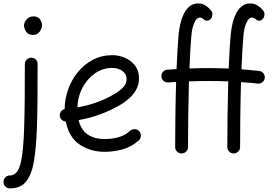

<svg xmlns="http://www.w3.org/2000/svg" viewBox="-64 -842 1588 1102"><path d="M115.2 -510.7Q130.9 -510.7 141.4 -500.2Q151.9 -489.7 151.9 -474.1Q151.9 -361.8 151.1 -270.8Q150.4 -179.7 147.9 -108.4Q144 -1 131.8 77.1Q119.6 155.3 87.9 197.3Q56.2 239.3 -7.3 239.3Q-22.5 239.3 -33.2 228.3Q-43.9 217.3 -43.9 202.1Q-43.9 186.5 -33.2 175.8Q-22.5 165 -7.3 165Q20.5 165 37.4 138.2Q54.2 111.3 62.7 50.8Q71.3 -9.8 74.7 -111.3Q77.1 -182.1 77.9 -272Q78.6 -361.8 78.6 -474.1Q78.6 -489.7 89.4 -500.2Q100.1 -510.7 115.2 -510.7ZM73.7 -694.8Q73.7 -714.8 89.4 -731.4Q105 -748 128.4 -748Q154.8 -748 166 -730.2Q177.2 -712.4 177.2 -698.2Q177.2 -679.2 163.8 -660.4Q150.4 -641.6 126 -641.6Q96.7 -641.6 85.2 -661.4Q73.7 -681.2 73.7 -694.8Z M732.9 -36.6Q689.9 2 638.7 15.6Q587.4 29.3 536.6 29.3Q455.1 29.3 393.6 -12Q332 -53.2 313.5 -144.5Q299.8 -145 290 -154.8Q280.3 -164.6 279.3 -178.2Q278.3 -191.9 286.4 -202.6Q294.4 -213.4 307.1 -216.3Q307.6 -273.4 327.1 -328.6Q346.7 -383.8 382.8 -428.2Q418.9 -472.7 469.5 -499Q520 -525.4 582 -525.4Q617.7 -525.4 652.6 -510.5Q687.5 -495.6 710.7 -466.1Q733.9 -436.5 733.9 -393.1Q733.9 -354.5 716.1 -324.7Q698.2 -294.9 674.3 -274.7Q650.4 -254.4 632.3 -243.7Q516.6 -174.8 387.2 -152.8Q400.9 -95.7 439.7 -69.8Q478.5 -43.9 536.6 -43.9Q580.1 -43.9 617.9 -54.9Q655.8 -65.9 683.1 -91.3Q694.3 -101.1 709.7 -100.6Q725.1 -100.1 735.4 -88.9Q745.1 -77.6 744.6 -62.3Q744.1 -46.9 732.9 -36.6ZM580.1 -452.1Q525.4 -452.1 480.7 -420.7Q436 -389.2 408.9 -337.6Q381.8 -286.1 380.4 -225.6Q437.5 -235.4 491.2 -254.6Q544.9 -273.9 592.3 -302.2Q622.6 -319.8 642.6 -340.6Q662.6 -361.3 662.6 -387.7Q662.6 -417.5 638.4 -434.8Q614.3 -452.1 580.1 -452.1Z M1134.3 -451.2Q1191.9 -451.2 1248.5 -448.7Q1251 -502.9 1253.7 -552.2Q1256.3 -601.6 1260.3 -642.6Q1262.7 -670.4 1269.3 -701.7Q1275.9 -732.9 1288.8 -760.3Q1301.8 -787.6 1322.3 -804.9Q1342.8 -822.3 1372.6 -822.3Q1394.5 -822.3 1412.6 -811.3Q1430.7 -800.3 1445.3 -783.2Q1454.6 -772.9 1453.9 -758.1Q1453.1 -743.2 1445.3 -734.9Q1436.5 -725.1 1428.5 -723.6Q1420.4 -722.2 1412.1 -725.1Q1394.5 -741.2 1381.3 -741.2Q1364.7 -741.2 1350.8 -712.4Q1336.9 -683.6 1333 -635.7Q1329.6 -595.7 1326.9 -546.9Q1324.2 -498 1321.8 -444.3Q1373 -440.4 1423.3 -434.6Q1438.5 -433.1 1448 -421.1Q1457.5 -409.2 1455.6 -394Q1453.6 -379.4 1441.7 -369.9Q1429.7 -360.4 1415 -362.3Q1368.2 -367.7 1319.3 -370.6Q1316.4 -270.5 1315.2 -171.1Q1314 -71.8 1314 2Q1314 17.1 1303.2 27.8Q1292.5 38.6 1276.9 38.6Q1261.7 38.6 1251.2 27.8Q1240.7 17.1 1240.7 2Q1240.7 -72.8 1241.9 -173.1Q1243.2 -273.4 1246.1 -375Q1191.4 -377 1134.3 -377Q1076.2 -377 1020.5 -375Q1017.6 -273.9 1016.4 -173.3Q1015.1 -72.8 1015.1 2Q1015.1 17.1 1004.4 27.8Q993.7 38.6 978 38.6Q962.9 38.6 952.1 27.8Q941.4 17.1 941.4 2Q941.4 -72.3 942.6 -171.6Q943.8 -271 946.8 -371.6Q923.8 -370.1 901.4 -368.7Q886.2 -367.7 874.8 -377.7Q863.3 -387.7 862.3 -402.8Q861.3 -418 871.1 -429.4Q880.9 -440.9 896 -441.9Q922.9 -443.8 949.2 -445.3Q951.7 -500.5 954.6 -550.8Q957.5 -601.1 960.9 -642.6Q963.4 -670.4 970.2 -701.7Q977.1 -732.9 990 -760.3Q1002.9 -787.6 1023.4 -804.9Q1043.9 -822.3 1073.7 -822.3Q1095.7 -822.3 1113.8 -811.3Q1131.8 -800.3 1146.5 -783.2Q1155.8 -772.9 1155 -758.1Q1154.3 -743.2 1146.5 -734.9Q1137.7 -725.1 1129.4 -723.6Q1121.1 -722.2 1112.8 -725.1Q1096.2 -741.2 1082 -741.2Q1065.4 -741.2 1051.8 -712.4Q1038.1 -683.6 1034.2 -635.7Q1030.8 -596.7 1028.1 -549.1Q1025.4 -501.5 1023.4 -449.2Q1080.6 -451.2 1134.3 -451.2Z"/></svg>

Font: Mikhak-DS2-FD Regular
Style: Regular
Weight: 400
Designer: Amin Abedi
Version: Version 3.4